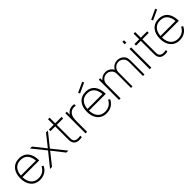

<svg xmlns="http://www.w3.org/2000/svg" viewBox="352 -2262 3774 3774"><g transform="rotate(-45 2238.5 -375.0)"><path d="M299 -28.1C164.6 -28.1 92.7 -122.9 88.5 -268.8H555.2C555.2 -453.1 472.9 -578.1 299 -578.1C134.4 -578.1 41.7 -458.3 41.7 -281.2C41.7 -107.3 133.3 15.6 299 15.6C409.4 15.6 495.8 -36.5 541.7 -134.4L505.2 -155.2C463.5 -70.8 392.7 -28.1 299 -28.1ZM299 -534.4C427.1 -536.5 494.8 -450 506.3 -312.5H89.6C99 -444.8 168.8 -536.5 299 -534.4Z M1090.6 -562.5H1036.5L841.7 -316.7L645.8 -562.5H591.7L815.6 -284.4L586.5 0H641.7L841.7 -252.1L1040.6 0H1095.8L866.7 -284.4Z M1292.7 -518.8H1469.8V-562.5H1292.7V-718.8H1249V-562.5H1116.7V-518.8H1249V-186.5C1249 -137.5 1247.9 -102.1 1264.6 -65.6C1284.4 -22.9 1321.9 -1 1370.8 5.2C1404.2 9.4 1436.5 7.3 1469.8 0V-41.7C1441.7 -35.4 1407.3 -34.4 1376 -37.5C1343.8 -40.6 1315.6 -57.3 1304.2 -85.4C1289.6 -111.5 1292.7 -137.5 1292.7 -186.5Z M1650 -520.8C1635.4 -506.3 1624 -491.7 1614.6 -475V-562.5H1574V0H1617.7V-277.1C1617.7 -362.5 1622.9 -437.5 1677.1 -487.5C1721.9 -529.2 1777.1 -531.2 1824 -520.8V-562.5C1775 -578.1 1695.8 -565.6 1650 -520.8Z M2261.5 -728.1 2243.8 -764.6 2035.4 -667.7 2053.1 -631.2ZM2149 -28.1C2014.6 -28.1 1942.7 -122.9 1938.5 -268.8H2405.2C2405.2 -453.1 2322.9 -578.1 2149 -578.1C1984.4 -578.1 1891.7 -458.3 1891.7 -281.2C1891.7 -107.3 1983.3 15.6 2149 15.6C2259.4 15.6 2345.8 -36.5 2391.7 -134.4L2355.2 -155.2C2313.5 -70.8 2242.7 -28.1 2149 -28.1ZM2149 -534.4C2277.1 -536.5 2344.8 -450 2356.3 -312.5H1939.6C1949 -444.8 2018.8 -536.5 2149 -534.4Z M3143.8 -541.7C3110.4 -566.7 3069.8 -578.1 3030.2 -578.1C2972.9 -578.1 2916.7 -553.1 2882.3 -507.3C2875 -499 2868.8 -488.5 2863.5 -479.2C2853.1 -501 2837.5 -521.9 2811.5 -541.7C2778.1 -566.7 2737.5 -578.1 2697.9 -578.1C2640.6 -578.1 2584.4 -553.1 2550 -507.3L2544.8 -501V-562.5H2504.2V0H2547.9V-374C2547.9 -413.5 2552.1 -447.9 2579.2 -483.3C2607.3 -518.8 2650 -538.5 2696.9 -538.5C2728.1 -538.5 2759.4 -527.1 2783.3 -507.3C2837.5 -464.6 2838.5 -420.8 2838.5 -347.9L2837.5 0H2879.2L2880.2 -347.9V-374C2880.2 -413.5 2884.4 -447.9 2911.5 -483.3C2939.6 -518.8 2982.3 -538.5 3029.2 -538.5C3060.4 -538.5 3091.7 -527.1 3115.6 -507.3C3169.8 -464.6 3170.8 -420.8 3170.8 -347.9L3169.8 0H3211.5L3212.5 -347.9C3212.5 -434.4 3211.5 -489.6 3143.8 -541.7Z M3358.3 -760.4V-693.8H3402.1V-760.4ZM3358.3 -562.5H3402.1V0H3358.3Z M3671.9 -518.8H3849V-562.5H3671.9V-718.8H3628.1V-562.5H3495.8V-518.8H3628.1V-186.5C3628.1 -137.5 3627.1 -102.1 3643.8 -65.6C3663.5 -22.9 3701 -1 3750 5.2C3783.3 9.4 3815.6 7.3 3849 0V-41.7C3820.8 -35.4 3786.5 -34.4 3755.2 -37.5C3722.9 -40.6 3694.8 -57.3 3683.3 -85.4C3668.8 -111.5 3671.9 -137.5 3671.9 -186.5Z M4291.7 -728.1 4274 -764.6 4065.6 -667.7 4083.3 -631.2ZM4179.2 -28.1C4044.8 -28.1 3972.9 -122.9 3968.8 -268.8H4435.4C4435.4 -453.1 4353.1 -578.1 4179.2 -578.1C4014.6 -578.1 3921.9 -458.3 3921.9 -281.2C3921.9 -107.3 4013.5 15.6 4179.2 15.6C4289.6 15.6 4376 -36.5 4421.9 -134.4L4385.4 -155.2C4343.8 -70.8 4272.9 -28.1 4179.2 -28.1ZM4179.2 -534.4C4307.3 -536.5 4375 -450 4386.5 -312.5H3969.8C3979.2 -444.8 4049 -536.5 4179.2 -534.4Z"/></g></svg>

Font: Manrope3 Thin
Style: Regular
Weight: 100
Width: 4
Designer: Mikhail Sharanda
Foundry: Mikhail Sharanda
Version: Version 3.000;PS 003.000;hotconv 1.0.88;makeotf.lib2.5.64775